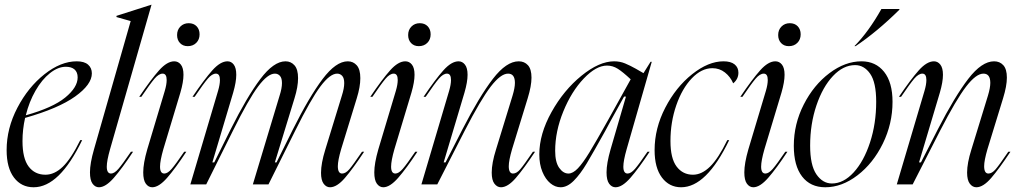

<svg xmlns="http://www.w3.org/2000/svg" viewBox="-20 -779 4301 811"><path d="M304 -520Q336 -520 352 -506Q368 -492 368 -469Q368 -422 297.5 -371.5Q227 -321 86 -281Q75 -232 75 -183Q75 -110 101 -75.5Q127 -41 172 -41Q210 -41 245 -74.5Q280 -108 319 -187H327Q231 12 122 12Q70 12 39 -29Q8 -70 8 -145Q8 -237 53.5 -324Q99 -411 168 -465.5Q237 -520 304 -520ZM308 -452Q308 -474 295 -485.5Q282 -497 258 -497Q225 -497 191 -470Q157 -443 130 -396Q103 -349 89 -292Q203 -324 255.5 -367Q308 -410 308 -452Z M532 -690 472 -707V-712L619 -759H620L445 -149Q431 -100 431 -75Q431 -46 449 -46Q463 -46 480 -65.5Q497 -85 533 -138H542Q496 -68 461 -28Q426 12 398 12Q382 12 371 -3Q360 -18 360 -51Q360 -89 377 -148Z M716 -520Q733 -520 744 -506Q755 -492 755 -463Q755 -433 742 -388L670 -149Q656 -100 656 -75Q656 -46 674 -46Q688 -46 705 -65.5Q722 -85 758 -138H767Q721 -68 686 -28Q651 12 623 12Q607 12 596 -3Q585 -18 585 -51Q585 -89 602 -148L676 -395Q684 -422 684 -441Q684 -468 667 -468Q651 -468 633 -447Q615 -426 577 -370H568Q618 -444 652 -482Q686 -520 716 -520ZM728 -631Q728 -653 742 -667Q756 -681 777 -681Q798 -681 810.5 -668Q823 -655 823 -634Q823 -612 809 -598Q795 -584 773 -584Q753 -584 740.5 -597Q728 -610 728 -631Z M909 -441Q909 -468 892 -468Q876 -468 858 -447Q840 -426 802 -370H793Q843 -444 877 -482Q911 -520 941 -520Q957 -520 967.5 -506Q978 -492 978 -463Q978 -433 965 -388L877 -93H885L954 -232Q1023 -370 1079.5 -445Q1136 -520 1186 -520Q1209 -520 1224 -503Q1239 -486 1239 -449Q1239 -412 1224 -364L1141 -93H1148L1217 -232Q1286 -370 1342.5 -445Q1399 -520 1449 -520Q1472 -520 1487 -503Q1502 -486 1502 -449Q1502 -412 1487 -364L1421 -149Q1407 -101 1407 -77Q1407 -46 1425 -46Q1440 -46 1455.5 -64Q1471 -82 1509 -138H1518Q1471 -67 1437 -27.5Q1403 12 1374 12Q1358 12 1347 -3Q1336 -18 1336 -49Q1336 -89 1354 -147L1424 -375Q1434 -406 1434 -428Q1434 -449 1425.5 -458.5Q1417 -468 1404 -468Q1374 -468 1333.5 -414Q1293 -360 1227 -227L1114 0H1048L1161 -375Q1171 -406 1171 -428Q1171 -449 1162.5 -458.5Q1154 -468 1141 -468Q1111 -468 1070.5 -414Q1030 -360 964 -227L851 0H784L901 -395Q909 -422 909 -441Z M1692 -520Q1709 -520 1720 -506Q1731 -492 1731 -463Q1731 -433 1718 -388L1646 -149Q1632 -100 1632 -75Q1632 -46 1650 -46Q1664 -46 1681 -65.5Q1698 -85 1734 -138H1743Q1697 -68 1662 -28Q1627 12 1599 12Q1583 12 1572 -3Q1561 -18 1561 -51Q1561 -89 1578 -148L1652 -395Q1660 -422 1660 -441Q1660 -468 1643 -468Q1627 -468 1609 -447Q1591 -426 1553 -370H1544Q1594 -444 1628 -482Q1662 -520 1692 -520ZM1704 -631Q1704 -653 1718 -667Q1732 -681 1753 -681Q1774 -681 1786.5 -668Q1799 -655 1799 -634Q1799 -612 1785 -598Q1771 -584 1749 -584Q1729 -584 1716.5 -597Q1704 -610 1704 -631Z M1885 -441Q1885 -468 1868 -468Q1852 -468 1834 -447Q1816 -426 1778 -370H1769Q1819 -444 1853 -482Q1887 -520 1917 -520Q1933 -520 1944 -506Q1955 -492 1955 -463Q1955 -433 1942 -388L1854 -93H1862L1933 -232Q2005 -372 2062 -446Q2119 -520 2171 -520Q2195 -520 2210 -503.5Q2225 -487 2225 -451Q2225 -416 2209 -364L2143 -149Q2129 -101 2129 -77Q2129 -46 2147 -46Q2162 -46 2177.5 -64Q2193 -82 2231 -138H2240Q2193 -67 2159 -27.5Q2125 12 2096 12Q2080 12 2068.5 -3Q2057 -18 2057 -50Q2057 -90 2075 -147L2145 -375Q2155 -408 2155 -429Q2155 -468 2126 -468Q2095 -468 2053 -413.5Q2011 -359 1943 -227L1827 0H1760L1877 -395Q1885 -422 1885 -441Z M2548 -271 2644 -444Q2611 -475 2589.5 -488.5Q2568 -502 2544 -502Q2498 -502 2446 -447.5Q2394 -393 2359.5 -308.5Q2325 -224 2325 -142Q2325 -94 2342 -70Q2359 -46 2381 -46Q2400 -46 2421 -68Q2442 -90 2469.5 -135Q2497 -180 2548 -271ZM2574 -520Q2599 -520 2620.5 -511Q2642 -502 2666 -488.5Q2690 -475 2698 -470L2728 -518H2733L2627 -149Q2613 -100 2613 -75Q2613 -46 2631 -46Q2645 -46 2662 -65.5Q2679 -85 2715 -138H2724Q2678 -68 2643 -28Q2608 12 2580 12Q2564 12 2553 -3Q2542 -18 2542 -51Q2542 -89 2559 -148L2624 -371H2616L2558 -266L2536 -225Q2486 -135 2458.5 -89Q2431 -43 2403.5 -15.5Q2376 12 2348 12Q2325 12 2304.5 -5Q2284 -22 2271 -53.5Q2258 -85 2258 -127Q2258 -213 2309.5 -305.5Q2361 -398 2436 -459Q2511 -520 2574 -520Z M3036 -520Q3067 -520 3083 -507Q3099 -494 3099 -472Q3099 -445 3077 -427Q3065 -455 3042 -473Q3019 -491 2989 -491Q2943 -491 2902 -448Q2861 -405 2836.5 -334Q2812 -263 2812 -183Q2812 -110 2838 -75.5Q2864 -41 2907 -41Q2944 -41 2979 -75Q3014 -109 3052 -187H3060Q2964 12 2857 12Q2807 12 2776 -29Q2745 -70 2745 -145Q2745 -237 2790 -324Q2835 -411 2903.5 -465.5Q2972 -520 3036 -520Z M3255 -520Q3272 -520 3283 -506Q3294 -492 3294 -463Q3294 -433 3281 -388L3209 -149Q3195 -100 3195 -75Q3195 -46 3213 -46Q3227 -46 3244 -65.5Q3261 -85 3297 -138H3306Q3260 -68 3225 -28Q3190 12 3162 12Q3146 12 3135 -3Q3124 -18 3124 -51Q3124 -89 3141 -148L3215 -395Q3223 -422 3223 -441Q3223 -468 3206 -468Q3190 -468 3172 -447Q3154 -426 3116 -370H3107Q3157 -444 3191 -482Q3225 -520 3255 -520ZM3267 -631Q3267 -653 3281 -667Q3295 -681 3316 -681Q3337 -681 3349.5 -668Q3362 -655 3362 -634Q3362 -612 3348 -598Q3334 -584 3312 -584Q3292 -584 3279.5 -597Q3267 -610 3267 -631Z M3466 12Q3403 12 3368 -33.5Q3333 -79 3333 -163Q3333 -255 3375 -337.5Q3417 -420 3483.5 -470Q3550 -520 3619 -520Q3679 -520 3714.5 -475.5Q3750 -431 3750 -349Q3750 -256 3709 -172.5Q3668 -89 3602 -38.5Q3536 12 3466 12ZM3494 -4Q3543 -4 3586 -51Q3629 -98 3655 -177.5Q3681 -257 3681 -349Q3681 -431 3655.5 -467.5Q3630 -504 3592 -504Q3542 -504 3498.5 -458Q3455 -412 3428.5 -333.5Q3402 -255 3402 -164Q3402 -81 3428.5 -42.5Q3455 -4 3494 -4ZM3703 -741H3779V-738Q3685 -645 3594 -584H3589Q3649 -645 3703 -741Z M3893 -441Q3893 -468 3876 -468Q3860 -468 3842 -447Q3824 -426 3786 -370H3777Q3827 -444 3861 -482Q3895 -520 3925 -520Q3941 -520 3952 -506Q3963 -492 3963 -463Q3963 -433 3950 -388L3862 -93H3870L3941 -232Q4013 -372 4070 -446Q4127 -520 4179 -520Q4203 -520 4218 -503.5Q4233 -487 4233 -451Q4233 -416 4217 -364L4151 -149Q4137 -101 4137 -77Q4137 -46 4155 -46Q4170 -46 4185.5 -64Q4201 -82 4239 -138H4248Q4201 -67 4167 -27.5Q4133 12 4104 12Q4088 12 4076.5 -3Q4065 -18 4065 -50Q4065 -90 4083 -147L4153 -375Q4163 -408 4163 -429Q4163 -468 4134 -468Q4103 -468 4061 -413.5Q4019 -359 3951 -227L3835 0H3768L3885 -395Q3893 -422 3893 -441Z"/></svg>

Font: Nyght Serif Light Italic
Style: Regular
Weight: 300
Italic angle: -16°
Designer: Maksym Kobuzan
Version: Version 0.410